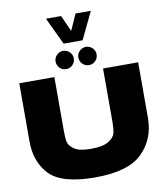

<svg xmlns="http://www.w3.org/2000/svg" viewBox="-116 -1231 1152 1336"><g transform="rotate(-10 460.0 -563.5)"><path d="M632 -727H880V-329Q878 -182 779.5 -86Q681 10 448 10Q212 10 125 -81.5Q38 -173 40 -322V-727H288V-338Q288 -294 294.5 -266.5Q301 -239 336.5 -215Q372 -191 451 -191Q537 -191 577 -215.5Q617 -240 624.5 -270Q632 -300 632 -347ZM315 -832Q315 -858 334 -877Q353 -896 380 -896Q406 -896 425 -877Q444 -858 444 -832Q444 -805 425 -786Q406 -767 380 -767Q353 -767 334 -786Q315 -805 315 -832ZM476 -832Q476 -858 495 -877Q514 -896 541 -896Q567 -896 586 -877Q605 -858 605 -832Q605 -805 586 -786Q567 -767 541 -767Q514 -767 495 -786Q476 -805 476 -832ZM459 -1023 510 -1137H618L526 -945H392L301 -1137H408Z"/></g></svg>

Font: Dela Gothic One
Style: Regular
Weight: 400
Designer: aratakana
Foundry: aratakana
Version: Version 1.004